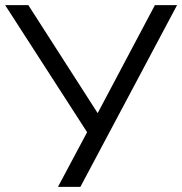

<svg xmlns="http://www.w3.org/2000/svg" viewBox="-21 -725 707 745"><path d="M204 0 317 -212 -1 -705H89L358 -286L580 -705H666L291 0Z"/></svg>

Font: Mulish
Style: Regular
Weight: 400
Designer: Vernon Adams
Foundry: Vernon Adams
Version: Version 3.603; ttfautohint (v1.8.3)